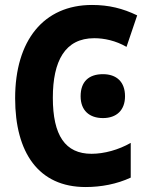

<svg xmlns="http://www.w3.org/2000/svg" viewBox="-20 -744 603 774"><path d="M325 10C388 10 451 -2 507 -28V-168C458 -140 400 -124 349 -124C243 -124 193 -198 193 -350C193 -498 242 -590 360 -590C400 -590 447 -580 490 -555L533 -682C475 -710 419 -724 351 -724C156 -724 41 -581 41 -348C41 -128 136 10 325 10ZM395 -268C450 -268 484 -300 484 -356C484 -414 450 -445 395 -445C338 -445 305 -415 305 -356C305 -299 340 -268 395 -268Z"/></svg>

Font: Noto Sans Mono SemiCondensed ExtraBold
Style: Regular
Weight: 800
Width: 4
Designer: Monotype Design Team
Foundry: Monotype Imaging Inc.
Version: Version 2.014